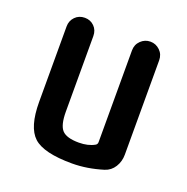

<svg xmlns="http://www.w3.org/2000/svg" viewBox="-101 -615 702 719"><g transform="rotate(20 250.0 -255.5)"><path d="M259.8 9.8Q146.5 9.8 106 -27.3Q65.4 -64.5 65.4 -165V-465.8Q65.4 -488.3 80.6 -503.9Q95.7 -519.5 119.1 -519.5Q141.6 -519.5 156.7 -504.4Q171.9 -489.3 171.9 -465.8V-165Q171.9 -111.3 189.9 -91.8Q208 -72.3 256.8 -72.3Q293.9 -72.3 319.3 -86.9Q326.2 -90.8 326.2 -99.6V-464.8Q326.2 -488.3 342.3 -503.9Q358.4 -519.5 380.4 -519.5Q402.3 -519.5 418.5 -503.9Q434.6 -488.3 434.6 -464.8V-88.9Q434.6 -61.5 420.9 -39.6Q407.2 -17.6 382.8 -9.8Q319.3 9.8 259.8 9.8Z"/></g></svg>

Font: Rounded Mgen+ 1mn medium
Style: Regular
Weight: 500
Designer: [Source Han Sans]
Ryoko NISHIZUKA  (kana & ideographs); Paul D. Hunt (Latin, Greek & Cyrillic); Wenlong ZHANG  (bopomofo
Version: Version 1.059.20150602